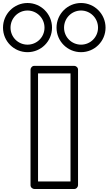

<svg xmlns="http://www.w3.org/2000/svg" viewBox="-138 -1232 722 1277"><path d="M45 -1162C107.1 -1162 158 -1111.3 158 -1048C158 -984.9 107.3 -935 45 -935C-17.3 -935 -68 -984.9 -68 -1048C-68 -1111.3 -17.1 -1162 45 -1162ZM45 -1212C-44.9 -1212 -118 -1138.7 -118 -1048C-118 -957.1 -44.7 -885 45 -885C134.7 -885 208 -957.1 208 -1048C208 -1138.7 134.9 -1212 45 -1212ZM401 -1162C463.1 -1162 514 -1111.3 514 -1048C514 -984.9 463.3 -935 401 -935C338.7 -935 288 -984.9 288 -1048C288 -1111.3 338.9 -1162 401 -1162ZM401 -1212C311.1 -1212 238 -1138.7 238 -1048C238 -957.1 311.3 -885 401 -885C490.7 -885 564 -957.1 564 -1048C564 -1138.7 490.9 -1212 401 -1212ZM65 -769V0C65 15.1 79.3 25 90 25H356C371.1 25 381 10.7 381 0V-769C381 -784.1 366.7 -794 356 -794H90C74.9 -794 65 -779.7 65 -769ZM115 -744H331V-25H115Z"/></svg>

Font: Poland Can Into
Style: BigWritingsOLn
Weight: 700
Foundry: Cannot Into Space Fonts
Version: Version 0.92